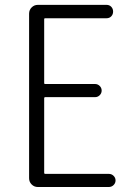

<svg xmlns="http://www.w3.org/2000/svg" viewBox="-20 -750 540 770"><path d="M131.8 0Q117.2 0 106.9 -10.3Q96.7 -20.5 96.7 -35.2V-695.3Q96.7 -710 106.9 -720.2Q117.2 -730.5 131.8 -730.5H407.2Q418.9 -730.5 426.3 -722.7Q433.6 -714.8 433.6 -703.6Q433.6 -692.4 426.3 -684.6Q418.9 -676.8 407.2 -676.8H161.1Q157.2 -676.8 157.2 -672.9V-417Q157.2 -413.1 161.1 -413.1H361.3Q372.1 -413.1 379.9 -405.3Q387.7 -397.5 387.7 -386.7Q387.7 -376 379.9 -368.2Q372.1 -360.4 361.3 -360.4H161.1Q157.2 -360.4 157.2 -355.5V-57.6Q157.2 -52.7 161.1 -52.7H416Q427.7 -52.7 435.5 -44.9Q443.4 -37.1 443.4 -26.4Q443.4 -15.6 435.5 -7.8Q427.7 0 416 0Z"/></svg>

Font: Gen Jyuu Gothic L Monospace Light
Style: Regular
Weight: 300
Designer: [Source Han Sans]
Ryoko NISHIZUKA  (kana & ideographs); Paul D. Hunt (Latin, Greek & Cyrillic); Wenlong ZHANG  (bopomofo
Version: Version 1.002.20150607